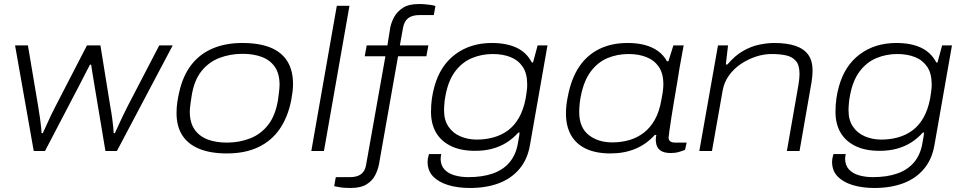

<svg xmlns="http://www.w3.org/2000/svg" viewBox="-20 -752 4796 956"><path d="M148 0 55 -526H119L170 -223Q176 -189 179.5 -161.5Q183 -134 185 -116Q187 -98 187 -89H193Q201 -105 211 -128Q221 -151 233 -176Q245 -201 256 -222L413 -526H480L529 -223Q535 -191 538.5 -164Q542 -137 544 -118Q546 -99 546 -89H552Q560 -106 570.5 -129.5Q581 -153 593 -177.5Q605 -202 615 -222L773 -526H840L562 0H505L452 -317Q449 -338 445 -359.5Q441 -381 438.5 -399.5Q436 -418 434 -430H428Q420 -415 409.5 -394.5Q399 -374 388.5 -353.5Q378 -333 369 -316L204 0Z M1110 12Q1028 12 972 -11Q916 -34 887.5 -78.5Q859 -123 859 -189Q859 -218 863 -244.5Q867 -271 873 -296Q891 -375 932.5 -429Q974 -483 1038.5 -510.5Q1103 -538 1187 -538Q1271 -538 1327 -515Q1383 -492 1411 -446.5Q1439 -401 1439 -334Q1439 -314 1436.5 -294Q1434 -274 1430 -253Q1413 -167 1371.5 -108Q1330 -49 1264.5 -18.5Q1199 12 1110 12ZM1110 -42Q1172 -42 1225.5 -63Q1279 -84 1315 -130Q1351 -176 1364 -253Q1367 -274 1368.5 -287.5Q1370 -301 1371 -311Q1372 -321 1372 -329Q1372 -385 1348.5 -419Q1325 -453 1283.5 -468.5Q1242 -484 1188 -484Q1126 -484 1072.5 -463.5Q1019 -443 982.5 -397Q946 -351 934 -273Q931 -253 929 -239Q927 -225 926 -215Q925 -205 925 -197Q925 -141 949 -107Q973 -73 1014 -57.5Q1055 -42 1110 -42Z M1530 0 1657 -723H1720L1593 0Z M1725 184Q1709 184 1694.5 183Q1680 182 1667 179.5Q1654 177 1644 175L1652 130H1723Q1758 130 1778 115Q1798 100 1803 68L1899 -472H1796L1806 -526H1909L1923 -614Q1928 -640 1942.5 -667Q1957 -694 1986 -713Q2015 -732 2066 -732Q2084 -732 2098 -730.5Q2112 -729 2124.5 -727.5Q2137 -726 2148 -722L2140 -677H2069Q2033 -677 2013 -662Q1993 -647 1987 -615L1971 -526H2113L2103 -472H1962L1867 66Q1862 93 1848 120.5Q1834 148 1805 166Q1776 184 1725 184Z M2320 184Q2259 184 2211.5 169.5Q2164 155 2136.5 126.5Q2109 98 2109 53Q2109 46 2110.5 37Q2112 28 2116 15H2177Q2176 22 2175 27.5Q2174 33 2174 38Q2174 71 2193 91.5Q2212 112 2243.5 121Q2275 130 2312 130Q2382 130 2433.5 112Q2485 94 2516.5 57Q2548 20 2558 -35Q2560 -50 2563 -63.5Q2566 -77 2567 -92H2561Q2534 -62 2502 -42Q2470 -22 2431.5 -11.5Q2393 -1 2346 -1Q2273 -1 2224 -25.5Q2175 -50 2150.5 -93Q2126 -136 2126 -195Q2126 -230 2130.5 -261.5Q2135 -293 2143 -321Q2172 -426 2247.5 -482Q2323 -538 2429 -538Q2502 -538 2552 -514.5Q2602 -491 2628 -441H2634L2657 -526H2706L2619 -31Q2607 41 2566.5 89Q2526 137 2463.5 160.5Q2401 184 2320 184ZM2354 -57Q2398 -57 2437.5 -68Q2477 -79 2509 -102.5Q2541 -126 2563.5 -165Q2586 -204 2597 -260Q2600 -279 2602 -292Q2604 -305 2604.5 -314.5Q2605 -324 2605 -332Q2605 -386 2583 -419Q2561 -452 2522.5 -467.5Q2484 -483 2434 -483Q2379 -483 2330.5 -463Q2282 -443 2247.5 -398Q2213 -353 2199 -280Q2195 -260 2193.5 -245.5Q2192 -231 2191.5 -221.5Q2191 -212 2191 -202Q2191 -154 2213 -121.5Q2235 -89 2272.5 -73Q2310 -57 2354 -57Z M3020 12Q2947 12 2897.5 -11.5Q2848 -35 2823 -79.5Q2798 -124 2798 -187Q2798 -208 2800.5 -230Q2803 -252 2808 -275Q2825 -362 2864 -420Q2903 -478 2964 -508Q3025 -538 3105 -538Q3153 -538 3190.5 -528Q3228 -518 3256 -498Q3284 -478 3301 -447H3308L3333 -526H3384L3364 -416Q3359 -385 3352 -342Q3345 -299 3337 -253.5Q3329 -208 3323 -167.5Q3317 -127 3313 -100Q3309 -73 3309 -67Q3309 -55 3317 -48.5Q3325 -42 3342 -42H3399L3391 -6Q3380 -1 3361 4.5Q3342 10 3320 10Q3284 10 3266 -4.5Q3248 -19 3246 -46Q3245 -53 3245.5 -62Q3246 -71 3248 -79L3241 -81Q3199 -34 3143.5 -11Q3088 12 3020 12ZM3029 -43Q3073 -43 3113 -54.5Q3153 -66 3185.5 -91Q3218 -116 3240.5 -156Q3263 -196 3273 -254Q3277 -274 3279 -287.5Q3281 -301 3282 -311.5Q3283 -322 3283 -331Q3283 -386 3260.5 -419Q3238 -452 3199 -467.5Q3160 -483 3110 -483Q3053 -483 3004.5 -462.5Q2956 -442 2921.5 -396Q2887 -350 2872 -273Q2868 -253 2866.5 -238Q2865 -223 2864.5 -213.5Q2864 -204 2864 -194Q2864 -118 2910.5 -80.5Q2957 -43 3029 -43Z M3462 0 3555 -526H3605L3594 -431H3602Q3638 -474 3678.5 -497.5Q3719 -521 3759.5 -529.5Q3800 -538 3836 -538Q3897 -538 3939.5 -524Q3982 -510 4004 -480Q4026 -450 4026 -399Q4026 -387 4024.5 -373Q4023 -359 4021 -344L3961 0H3898L3956 -332Q3958 -346 3959.5 -359Q3961 -372 3961 -383Q3961 -428 3942.5 -449Q3924 -470 3893 -476.5Q3862 -483 3822 -483Q3783 -483 3743.5 -470Q3704 -457 3669 -433.5Q3634 -410 3609.5 -376Q3585 -342 3578 -300L3525 0Z M4334 184Q4273 184 4225.5 169.5Q4178 155 4150.5 126.5Q4123 98 4123 53Q4123 46 4124.5 37Q4126 28 4130 15H4191Q4190 22 4189 27.5Q4188 33 4188 38Q4188 71 4207 91.5Q4226 112 4257.5 121Q4289 130 4326 130Q4396 130 4447.5 112Q4499 94 4530.5 57Q4562 20 4572 -35Q4574 -50 4577 -63.5Q4580 -77 4581 -92H4575Q4548 -62 4516 -42Q4484 -22 4445.5 -11.5Q4407 -1 4360 -1Q4287 -1 4238 -25.5Q4189 -50 4164.5 -93Q4140 -136 4140 -195Q4140 -230 4144.5 -261.5Q4149 -293 4157 -321Q4186 -426 4261.5 -482Q4337 -538 4443 -538Q4516 -538 4566 -514.5Q4616 -491 4642 -441H4648L4671 -526H4720L4633 -31Q4621 41 4580.5 89Q4540 137 4477.5 160.5Q4415 184 4334 184ZM4368 -57Q4412 -57 4451.5 -68Q4491 -79 4523 -102.5Q4555 -126 4577.5 -165Q4600 -204 4611 -260Q4614 -279 4616 -292Q4618 -305 4618.5 -314.5Q4619 -324 4619 -332Q4619 -386 4597 -419Q4575 -452 4536.5 -467.5Q4498 -483 4448 -483Q4393 -483 4344.5 -463Q4296 -443 4261.5 -398Q4227 -353 4213 -280Q4209 -260 4207.5 -245.5Q4206 -231 4205.5 -221.5Q4205 -212 4205 -202Q4205 -154 4227 -121.5Q4249 -89 4286.5 -73Q4324 -57 4368 -57Z"/></svg>

Font: Archivo Expanded ExtraLight
Style: Italic
Weight: 250
Width: 7
Italic angle: -10°
Designer: Hector Gatti
Foundry: Omnibus-Type
Version: Version 2.001